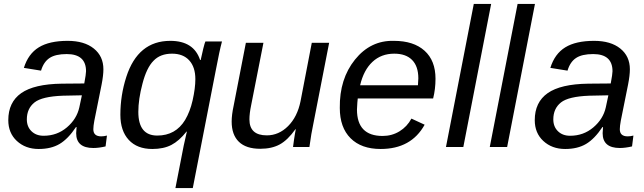

<svg xmlns="http://www.w3.org/2000/svg" viewBox="-20 -745 3264 973"><path d="M453 5Q366 5 366 -70L368 -101H365Q325 -41 282 -15.5Q239 10 176 10Q109 10 65 -31Q22 -71 22 -136Q22 -227 87.5 -273Q153 -319 293 -321L407 -322Q416 -370 416 -384Q416 -471 318 -471Q261 -471 231 -451Q201 -431 188 -387L101 -401Q123 -472 176.5 -505Q230 -538 323 -538Q407 -538 455.5 -499Q504 -460 504 -394Q504 -363 495 -317L458 -133Q453 -106 453 -90Q453 -54 493 -54Q507 -54 522 -58L515 -3Q481 5 453 5ZM382 -201 395 -262 298 -260Q193 -256 155 -226Q116 -195 116 -140Q116 -103 139.5 -80Q163 -57 201 -57Q269 -57 319 -99.5Q369 -142 382 -201Z M752 10Q675 10 632.5 -36Q590 -82 590 -163Q590 -262 620 -355Q679 -538 843 -538Q962 -538 994 -441H997Q999 -450 1010 -498Q1018 -530 1021 -535H1105Q1092 -487 1074 -391L957 208H869L911 -7L927 -78H925Q888 -31 848.5 -10.5Q809 10 752 10ZM777 -58Q870 -58 918 -137Q943 -179 956 -236Q970 -298 970 -344Q970 -405 939 -439Q908 -473 852 -473Q792 -473 758 -437Q723 -402 702 -321Q681 -242 681 -178Q681 -58 777 -58Z M1226 -528H1315L1253 -213Q1244 -170 1244 -140Q1244 -59 1332 -59Q1393 -59 1440 -106Q1487 -153 1503 -232L1560 -528H1648L1567 -113Q1558 -73 1548 0H1465Q1465 -2 1470 -37Q1475 -71 1479 -90H1477Q1438 -35 1397.5 -13Q1357 9 1299 9Q1227 9 1190.5 -26.5Q1154 -62 1154 -129Q1154 -163 1164 -209Z M2175 -246H1793Q1791 -233 1789 -190Q1789 -56 1919 -56Q1966 -56 2004.5 -79.5Q2043 -103 2065 -144L2132 -113Q2064 10 1909 10Q1811 10 1756.5 -44.5Q1702 -99 1702 -198Q1700 -345 1779 -443Q1858 -541 1976 -538Q2076 -538 2131.5 -488Q2187 -438 2187 -346Q2187 -294 2175 -246ZM1805 -313H2098L2100 -348Q2100 -409 2068.5 -441Q2037 -473 1978 -473Q1912 -473 1867.5 -431.5Q1823 -390 1805 -313Z M2328 0H2240L2381 -725H2469Z M2550 0H2462L2603 -725H2691Z M3121 5Q3034 5 3034 -70L3036 -101H3033Q2993 -41 2950 -15.5Q2907 10 2844 10Q2777 10 2733 -31Q2690 -71 2690 -136Q2690 -227 2755.5 -273Q2821 -319 2961 -321L3075 -322Q3084 -370 3084 -384Q3084 -471 2986 -471Q2929 -471 2899 -451Q2869 -431 2856 -387L2769 -401Q2791 -472 2844.5 -505Q2898 -538 2991 -538Q3075 -538 3123.5 -499Q3172 -460 3172 -394Q3172 -363 3163 -317L3126 -133Q3121 -106 3121 -90Q3121 -54 3161 -54Q3175 -54 3190 -58L3183 -3Q3149 5 3121 5ZM3050 -201 3063 -262 2966 -260Q2861 -256 2823 -226Q2784 -195 2784 -140Q2784 -103 2807.5 -80Q2831 -57 2869 -57Q2937 -57 2987 -99.5Q3037 -142 3050 -201Z"/></svg>

Font: Libra Sans
Style: Italic
Weight: 400
Italic angle: -12°
Foundry: Context Ltd
Version: Version 1.002